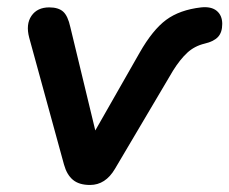

<svg xmlns="http://www.w3.org/2000/svg" viewBox="-20 -518 652 546"><path d="M236 8Q205 8 187.5 -6.5Q170 -21 162 -50L63 -411Q53 -449 69.5 -473Q86 -497 120 -497Q146 -497 159.5 -485Q173 -473 180 -441L251 -147L377 -368Q414 -433 452.5 -461.5Q491 -490 552 -497Q581 -500 596.5 -487Q612 -474 612 -450Q612 -426 600 -413Q588 -400 562 -394Q533 -387 512.5 -368Q492 -349 472 -317L307 -38Q280 8 236 8Z"/></svg>

Font: Nunito
Style: Bold Italic
Weight: 700
Italic angle: -9°
Designer: Vernon Adams
Foundry: Vernon Adams
Version: Version 3.601; ttfautohint (v1.8.2.53-6de2)